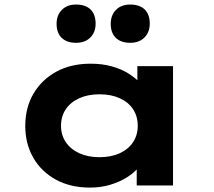

<svg xmlns="http://www.w3.org/2000/svg" viewBox="-20 -825 952 854"><path d="M380.5 9.4Q293 9.4 228.3 -26.1Q163.7 -61.6 128 -123.6Q92.4 -185.6 92.4 -265.3Q92.4 -346.4 129.2 -408.8Q166 -471.2 231 -506.5Q295.9 -541.7 383.5 -541.7Q434.2 -541.7 476.9 -529.9Q519.5 -518 551.5 -498Q583.6 -478.1 604 -454.4Q624.3 -430.6 629.4 -408.1L591 -405.1V-530.7H749.6V0H588.1V-142.4L621.2 -133.1Q617.9 -107 597.5 -81.8Q577.1 -56.6 544.6 -36.2Q512.2 -15.9 470.3 -3.2Q428.4 9.4 380.5 9.4ZM422.3 -125.8Q474.6 -125.8 512.9 -143.5Q551.2 -161.3 572 -192.9Q592.7 -224.5 592.7 -265.3Q592.7 -307.7 572 -339.1Q551.2 -370.5 512.9 -388Q474.6 -405.6 422.3 -405.6Q371.1 -405.6 332.5 -388Q293.9 -370.5 272.6 -339.1Q251.4 -307.7 251.4 -265.3Q251.4 -224.5 272.6 -192.9Q293.9 -161.3 332.5 -143.5Q371.1 -125.8 422.3 -125.8ZM559.3 -634.6Q517.7 -634.6 495.1 -656.8Q472.5 -679 472.5 -719.2Q472.5 -757.4 495.9 -781.1Q519.3 -804.8 559.3 -804.8Q600.9 -804.8 623.5 -783Q646.1 -761.1 646.1 -719.7Q646.1 -682.1 622.7 -658.4Q599.3 -634.6 559.3 -634.6ZM318.5 -634.6Q276.9 -634.6 254.3 -656.8Q231.7 -679 231.7 -719.2Q231.7 -757.4 255.1 -781.1Q278.5 -804.8 318.5 -804.8Q360.1 -804.8 382.7 -783Q405.3 -761.1 405.3 -719.7Q405.3 -682.1 382 -658.4Q358.6 -634.6 318.5 -634.6Z"/></svg>

Font: Lexend Peta
Style: Regular
Weight: 400
Designer: Bonnie Shaver-Troup, Thomas Jockin
Foundry: Lexend
Version: Version 1.007